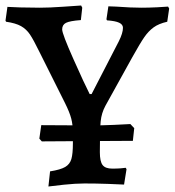

<svg xmlns="http://www.w3.org/2000/svg" viewBox="-35 -667 635 698"><path d="M147 -44Q185 -50 202 -60Q219 -70 224.5 -89Q230 -108 230 -146V-184Q230 -213 224 -236Q218 -259 201 -293L108 -479Q87 -522 74 -541.5Q61 -561 41.5 -572Q22 -583 -13 -588L-15 -592L-8 -642Q4 -641 38.5 -640Q73 -639 110 -639Q144 -639 194 -642.5Q244 -646 260 -647L264 -639L259 -594Q219 -591 205 -584Q191 -577 191 -560Q191 -544 232 -452Q273 -360 291 -325H298L397 -517Q412 -547 412 -566Q412 -578 398 -584.5Q384 -591 354 -593L352 -597L359 -644L387 -643Q441 -639 479 -639Q505 -639 536 -640.5Q567 -642 576 -643L580 -636L573 -588Q542 -581 523.5 -567.5Q505 -554 490 -532.5Q475 -511 446 -459L348 -282Q334 -256 331 -226Q328 -196 328 -114Q328 -80 338 -67Q348 -54 373 -54Q390 -54 403.5 -55Q417 -56 422 -57L425 -52L416 4Q400 3 357 1.5Q314 0 272 0Q240 0 197 4.5Q154 9 141 11ZM108 -163 115 -212 296 -211Q333 -211 379 -213Q425 -215 439 -216L453 -201L448 -155L272 -154L117 -153Z"/></svg>

Font: Alegreya Medium
Style: Regular
Weight: 500
Designer: Juan Pablo del Peral
Foundry: Huerta Tipografica
Version: Version 2.007; ttfautohint (v1.6)